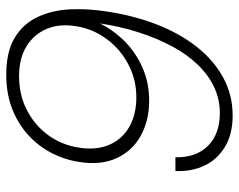

<svg xmlns="http://www.w3.org/2000/svg" viewBox="-95 -657 764 614"><g transform="rotate(-90 287.0 -350.0)"><path d="M225 12Q165 12 124.5 -12.5Q84 -37 64.5 -78Q45 -119 47 -171H91Q90 -104 128 -66.5Q166 -29 232 -29Q277 -29 316 -47.5Q355 -66 388 -100.5Q421 -135 446.5 -183Q472 -231 490.5 -288.5Q509 -346 519 -412Q497 -368 461 -332.5Q425 -297 377 -276Q329 -255 272 -255Q209 -255 160.5 -281.5Q112 -308 88.5 -358.5Q65 -409 76 -478Q83 -525 105 -567.5Q127 -610 163 -642.5Q199 -675 247 -693.5Q295 -712 355 -712Q428 -712 472.5 -685.5Q517 -659 539 -613Q561 -567 564 -509.5Q567 -452 557 -389Q544 -303 515.5 -230Q487 -157 444 -102.5Q401 -48 345.5 -18Q290 12 225 12ZM283 -296Q340 -296 389 -322Q438 -348 470 -392Q502 -436 510 -488Q519 -542 501.5 -583Q484 -624 445.5 -647.5Q407 -671 351 -671Q289 -671 240 -645Q191 -619 160.5 -576Q130 -533 122 -480Q113 -424 131 -382.5Q149 -341 188.5 -318.5Q228 -296 283 -296Z"/></g></svg>

Font: DM Sans 36pt ExtraLight
Style: Italic
Weight: 250
Italic angle: -10°
Designer: Colophon Foundry, Jonny Pinhorn
Foundry: Colophon Foundry
Version: Version 4.004;gftools[0.9.30]